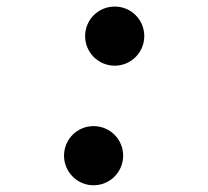

<svg xmlns="http://www.w3.org/2000/svg" viewBox="-20 -547 626 577"><path d="M261.2 9.8C310.5 9.8 350.1 -30.3 350.1 -79.1C350.1 -128.4 310.5 -168 261.2 -168C211.9 -168 172.4 -128.4 172.4 -79.1C172.4 -30.3 211.9 9.8 261.2 9.8ZM324.7 -349.6C374 -349.6 413.6 -389.6 413.6 -438.5C413.6 -487.8 374 -527.3 324.7 -527.3C275.4 -527.3 235.8 -487.8 235.8 -438.5C235.8 -389.6 275.4 -349.6 324.7 -349.6Z"/></svg>

Font: Cascadia Mono NF
Style: Bold Italic
Weight: 700
Italic angle: -10°
Monospace: yes
Designer: Aaron Bell
Foundry: Saja Typeworks
Version: Version 2404.023